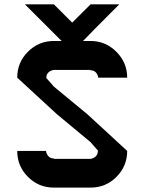

<svg xmlns="http://www.w3.org/2000/svg" viewBox="-20 -853 660 873"><path d="M189.2 -166.7Q190.8 -153.3 200 -142.9Q209.2 -132.5 225 -132.5V-130.8H391.7Q405 -132.5 415 -141.7Q425 -150.8 425 -166.7H426.7L391.7 -206.7L239.2 -333.3Q204.2 -365.8 139.2 -425.4Q74.2 -485 58.3 -500Q58.3 -569.2 107.1 -617.9Q155.8 -666.7 225 -666.7H260L93.3 -833.3H225L308.3 -750L391.7 -833.3H522.5Q503.3 -814.2 470 -780.8Q436.7 -747.5 409.2 -719.6Q381.7 -691.7 357.5 -666.7H391.7Q460 -666.7 509.2 -617.5Q558.3 -568.3 558.3 -500H426.7Q425 -513.3 416.2 -523.3Q407.5 -533.3 391.7 -533.3V-535H225Q211.7 -533.3 201.2 -524.6Q190.8 -515.8 190.8 -500H189.2L225 -459.2L377.5 -333.3Q412.5 -300.8 477.5 -241.3Q542.5 -181.7 558.3 -166.7Q558.3 -97.5 509.6 -48.8Q460.8 0 391.7 0H225Q155.8 0 107.1 -48.8Q58.3 -97.5 58.3 -166.7Z"/></svg>

Font: 0xA000-Squareish
Style: Squareish-Bold
Weight: 700
Version: Version 0.1